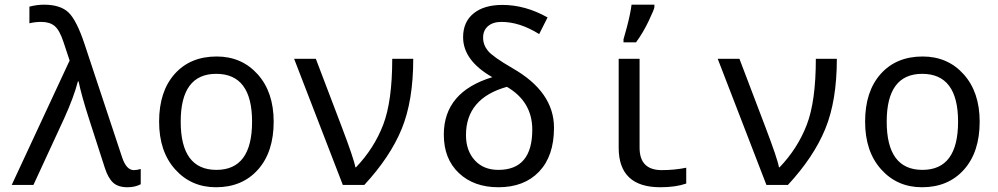

<svg xmlns="http://www.w3.org/2000/svg" viewBox="-20 -786 4241 816"><path d="M29.8 0 275.9 -528.8 250 -606.9Q233.4 -657.7 212.4 -675.3Q191.4 -692.9 155.8 -692.9Q128.4 -692.9 105 -687V-757.8Q136.7 -766.1 167 -766.1Q236.3 -766.1 271 -733.2Q305.7 -700.2 339.8 -597.2L499 -117.2Q517.1 -63 548.8 -63Q563 -63 578.1 -67.9V-2.9Q553.7 9.8 522 9.8Q481.9 9.8 460.7 -9.8Q439.5 -29.3 425.8 -71.8L359.9 -275.9Q326.2 -380.4 314 -439.9H311Q293.5 -372.6 252.9 -283.2L122.1 0Z M897.9 9.8Q792.5 9.8 724.4 -66.2Q656.2 -142.1 656.2 -269Q656.2 -397.5 722.4 -471.7Q788.6 -545.9 900.9 -545.9Q1007.3 -545.9 1075.2 -470.2Q1143.1 -394.5 1143.1 -269Q1143.1 -139.6 1076.2 -64.9Q1009.3 9.8 897.9 9.8ZM899.9 -64Q1051.3 -64 1051.3 -269Q1051.3 -472.2 898.9 -472.2Q748 -472.2 748 -269Q748 -64 899.9 -64Z M1230 -536.1H1322.3L1431.2 -250Q1484.9 -108.9 1490.2 -75.2H1493.2Q1569.8 -155.3 1608.4 -255.4Q1647 -355.5 1647 -536.1H1736.3Q1736.3 -357.9 1687.3 -238.3Q1638.2 -118.7 1528.3 0H1437Z M2072.3 -458Q1948.2 -528.8 1948.2 -627.9Q1948.2 -692.9 1992.7 -729Q2037.1 -765.1 2115.2 -765.1Q2212.4 -765.1 2307.1 -711.9L2271.5 -641.1Q2189 -692.9 2111.3 -692.9Q2075.2 -692.9 2054.2 -675Q2033.2 -657.2 2033.2 -626Q2033.2 -595.2 2053.7 -570.1Q2074.2 -544.9 2158.2 -496.1Q2334.5 -395.5 2334.5 -243.2Q2334.5 -123 2271.2 -56.6Q2208 9.8 2098.1 9.8Q1994.1 9.8 1930.2 -50.5Q1866.2 -110.8 1866.2 -213.9Q1866.2 -395.5 2072.3 -458ZM2134.3 -417Q1960.4 -368.2 1960.4 -211.9Q1960.4 -146 1997.6 -105Q2034.7 -64 2098.1 -64Q2242.2 -64 2242.2 -234.9Q2242.2 -354 2134.3 -417Z M2698.2 -536.1V-158.2Q2698.2 -63 2792.5 -63Q2847.2 -63 2896.5 -73.2V-5.9Q2851.1 9.8 2786.6 9.8Q2609.4 9.8 2609.4 -158.2V-536.1ZM2629.9 -619.1 2644.5 -671.4Q2659.2 -727.1 2664.1 -766.1H2761.2V-755.9Q2761.2 -748 2737.1 -697.3Q2712.9 -646.5 2683.1 -606H2629.9Z M3030.3 -536.1H3122.6L3231.4 -250Q3285.2 -108.9 3290.5 -75.2H3293.5Q3370.1 -155.3 3408.7 -255.4Q3447.3 -355.5 3447.3 -536.1H3536.6Q3536.6 -357.9 3487.5 -238.3Q3438.5 -118.7 3328.6 0H3237.3Z M3898.4 9.8Q3793 9.8 3724.9 -66.2Q3656.7 -142.1 3656.7 -269Q3656.7 -397.5 3722.9 -471.7Q3789.1 -545.9 3901.4 -545.9Q4007.8 -545.9 4075.7 -470.2Q4143.6 -394.5 4143.6 -269Q4143.6 -139.6 4076.7 -64.9Q4009.8 9.8 3898.4 9.8ZM3900.4 -64Q4051.8 -64 4051.8 -269Q4051.8 -472.2 3899.4 -472.2Q3748.5 -472.2 3748.5 -269Q3748.5 -64 3900.4 -64Z"/></svg>

Font: Droid Sans Mono
Style: Regular
Weight: 400
Monospace: yes
Foundry: Ascender Corporation
Version: Version 1.00 build 112